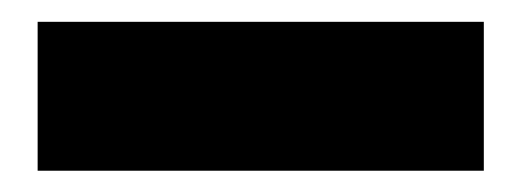

<svg xmlns="http://www.w3.org/2000/svg" viewBox="-20 -7 478 176"><path d="M14.5 149.5V13H423.5V149.5Z"/></svg>

Font: Anek Gujarati Medium ExtraBold
Style: Regular
Weight: 800
Version: Version 1.003